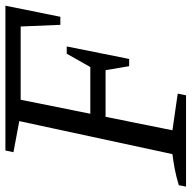

<svg xmlns="http://www.w3.org/2000/svg" viewBox="-26 -672 691 692"><g transform="rotate(-90 319.0 -325.5)"><path d="M645 -651 605 -453H576L570 -596H306L196 -49L328 -30L322 0H-7L-2 -26Q27 -35 55.5 -40.5Q84 -46 110 -49L229 -601L117 -622L123 -651ZM203 -290 214 -345H460L449 -290ZM427 -205 408 -317 472 -430H498L453 -205Z"/></g></svg>

Font: Piazzolla 24pt
Style: Italic
Weight: 400
Italic angle: -11.3°
Designer: Juan Pablo del Peral
Foundry: Huerta Tipografica
Version: Version 2.005